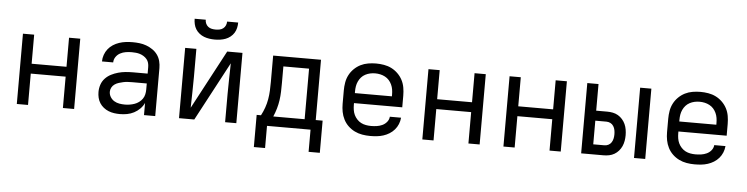

<svg xmlns="http://www.w3.org/2000/svg" viewBox="-51 -995 5502 1415"><g transform="rotate(5 2700.0 -288.0)"><path d="M88 0V-520H171V-305H429V-520H512V0H429V-232H171V0Z M851 8Q830 8 808.5 5Q787 2 767 -6Q747 -14 730 -27.5Q713 -41 701.5 -59Q690 -77 685 -98Q680 -119 680 -141Q680 -169 689 -195.5Q698 -222 717 -242Q736 -262 760.5 -274.5Q785 -287 812 -294.5Q839 -302 866.5 -304.5Q894 -307 921 -307H1029V-355Q1029 -371 1025 -386Q1021 -401 1011 -413Q1001 -425 987.5 -433.5Q974 -442 959.5 -446.5Q945 -451 929.5 -452.5Q914 -454 899 -454Q877 -454 855 -450.5Q833 -447 813.5 -436.5Q794 -426 781.5 -407.5Q769 -389 769 -367Q769 -367 769 -367Q769 -367 769 -367H686Q686 -367 686 -367Q686 -367 686 -367Q686 -392 694.5 -416Q703 -440 718.5 -459.5Q734 -479 755 -492.5Q776 -506 800 -514Q824 -522 849 -525Q874 -528 899 -528Q925 -528 950.5 -525Q976 -522 1000.5 -513Q1025 -504 1047 -489Q1069 -474 1084 -453Q1099 -432 1105.5 -406.5Q1112 -381 1112 -355V0H1029V-90Q1018 -66 998.5 -46.5Q979 -27 955 -14.5Q931 -2 904.5 3Q878 8 851 8ZM882 -65Q900 -65 918 -68Q936 -71 953 -77Q970 -83 985 -94Q1000 -105 1010.5 -120Q1021 -135 1025 -153Q1029 -171 1029 -189V-234H921Q905 -234 888 -233Q871 -232 855 -228.5Q839 -225 823 -220Q807 -215 793 -205.5Q779 -196 771 -181Q763 -166 763 -150Q763 -129 774 -111Q785 -93 802.5 -82.5Q820 -72 840.5 -68.5Q861 -65 882 -65Z M1288 0V-520H1371V-312Q1371 -255 1369.5 -198Q1368 -141 1367 -84L1599 -520H1712V0H1629V-208Q1629 -265 1630.5 -322Q1632 -379 1633 -436L1401 0ZM1500 -600Q1480 -600 1459.5 -603Q1439 -606 1420.5 -613Q1402 -620 1385.5 -633Q1369 -646 1358.5 -663Q1348 -680 1343.5 -700Q1339 -720 1339 -740H1421Q1421 -725 1427 -711.5Q1433 -698 1444.5 -689Q1456 -680 1470.5 -677Q1485 -674 1500 -674Q1515 -674 1529.5 -677Q1544 -680 1555.5 -689Q1567 -698 1573 -711.5Q1579 -725 1579 -740H1661Q1661 -720 1656.5 -700Q1652 -680 1641.5 -663Q1631 -646 1614.5 -633Q1598 -620 1579.5 -613Q1561 -606 1540.5 -603Q1520 -600 1500 -600Z M1939 164H1856V-74H1888Q1903 -102 1914 -133Q1925 -164 1930.5 -196Q1936 -228 1937.5 -260.5Q1939 -293 1939 -325V-520H2293V-74H2344V164H2261V0H1939ZM1979 -73H2211V-447H2021V-325Q2021 -293 2020 -260.5Q2019 -228 2014.5 -196.5Q2010 -165 2001 -134Q1992 -103 1979 -73Z M2702 8Q2673 8 2643.5 3Q2614 -2 2587.5 -15Q2561 -28 2539.5 -48.5Q2518 -69 2504.5 -95.5Q2491 -122 2485.5 -151Q2480 -180 2480 -210V-310Q2480 -339 2485 -368.5Q2490 -398 2503.5 -424Q2517 -450 2538.5 -471Q2560 -492 2586 -505Q2612 -518 2641.5 -523Q2671 -528 2700 -528Q2729 -528 2758.5 -523Q2788 -518 2814 -505Q2840 -492 2861.5 -471Q2883 -450 2896.5 -424Q2910 -398 2915 -368.5Q2920 -339 2920 -310V-223H2563V-210Q2563 -191 2566 -172Q2569 -153 2577 -136Q2585 -119 2598.5 -104.5Q2612 -90 2628.5 -81.5Q2645 -73 2664 -69.5Q2683 -66 2702 -66Q2724 -66 2745 -69Q2766 -72 2785.5 -81Q2805 -90 2819 -107Q2833 -124 2835 -146H2918Q2916 -121 2906.5 -98Q2897 -75 2881 -56.5Q2865 -38 2844 -25Q2823 -12 2799.5 -4.5Q2776 3 2751.5 5.5Q2727 8 2702 8ZM2563 -297H2837V-310Q2837 -329 2834 -347.5Q2831 -366 2823 -383.5Q2815 -401 2802.5 -415Q2790 -429 2773 -438Q2756 -447 2737.5 -451Q2719 -455 2700 -455Q2681 -455 2662.5 -451Q2644 -447 2627 -438Q2610 -429 2597.5 -415Q2585 -401 2577 -383.5Q2569 -366 2566 -347.5Q2563 -329 2563 -310Z M3088 0V-520H3171V-305H3429V-520H3512V0H3429V-232H3171V0Z M3688 0V-520H3771V-305H4029V-520H4112V0H4029V-232H3771V0Z M4654 0V-520H4737V0ZM4263 0V-520H4346V-323H4428Q4449 -323 4469.5 -319Q4490 -315 4508 -304.5Q4526 -294 4540 -278Q4554 -262 4562.5 -243Q4571 -224 4574.5 -203Q4578 -182 4578 -161Q4578 -141 4574.5 -120Q4571 -99 4562.5 -80Q4554 -61 4540 -45Q4526 -29 4508 -18.5Q4490 -8 4469.5 -4Q4449 0 4428 0ZM4428 -74Q4444 -74 4458 -81Q4472 -88 4480.5 -101.5Q4489 -115 4492 -130.5Q4495 -146 4495 -161Q4495 -177 4492 -192.5Q4489 -208 4480.5 -221.5Q4472 -235 4458 -242Q4444 -249 4428 -249H4346V-74Z M5102 8Q5073 8 5043.5 3Q5014 -2 4987.5 -15Q4961 -28 4939.5 -48.5Q4918 -69 4904.5 -95.5Q4891 -122 4885.5 -151Q4880 -180 4880 -210V-310Q4880 -339 4885 -368.5Q4890 -398 4903.5 -424Q4917 -450 4938.5 -471Q4960 -492 4986 -505Q5012 -518 5041.5 -523Q5071 -528 5100 -528Q5129 -528 5158.5 -523Q5188 -518 5214 -505Q5240 -492 5261.5 -471Q5283 -450 5296.5 -424Q5310 -398 5315 -368.5Q5320 -339 5320 -310V-223H4963V-210Q4963 -191 4966 -172Q4969 -153 4977 -136Q4985 -119 4998.5 -104.5Q5012 -90 5028.5 -81.5Q5045 -73 5064 -69.5Q5083 -66 5102 -66Q5124 -66 5145 -69Q5166 -72 5185.5 -81Q5205 -90 5219 -107Q5233 -124 5235 -146H5318Q5316 -121 5306.5 -98Q5297 -75 5281 -56.5Q5265 -38 5244 -25Q5223 -12 5199.5 -4.5Q5176 3 5151.5 5.5Q5127 8 5102 8ZM4963 -297H5237V-310Q5237 -329 5234 -347.5Q5231 -366 5223 -383.5Q5215 -401 5202.5 -415Q5190 -429 5173 -438Q5156 -447 5137.5 -451Q5119 -455 5100 -455Q5081 -455 5062.5 -451Q5044 -447 5027 -438Q5010 -429 4997.5 -415Q4985 -401 4977 -383.5Q4969 -366 4966 -347.5Q4963 -329 4963 -310Z"/></g></svg>

Font: Iosevka Custom Extended
Style: Regular
Weight: 400
Width: 7
Monospace: yes
Designer: Belleve Invis
Foundry: Belleve Invis
Version: Version 11.2.4; ttfautohint (v1.8.4)